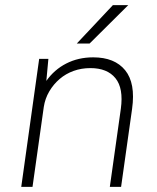

<svg xmlns="http://www.w3.org/2000/svg" viewBox="-20 -730 615 750"><path d="M133 -500H169L161 -414Q192 -458 239 -482Q286 -506 344 -506Q428 -506 469 -455.5Q510 -405 496 -305L453 0H409L452 -305Q463 -385 431 -424.5Q399 -464 333 -464Q298 -464 267.5 -453Q237 -442 213 -421.5Q189 -401 172.5 -373Q156 -345 151 -312L107 0H63ZM421 -710H481L330 -560H280Z"/></svg>

Font: Retni Sans Light
Style: Italic
Weight: 300
Italic angle: -8°
Designer: Vitaly Kuzmin
Foundry: ParaType Ltd.
Version: Version 1.00;June 10, 2019;FontCreator 11.5.0.2425 64-bit; t